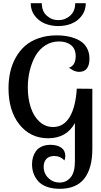

<svg xmlns="http://www.w3.org/2000/svg" viewBox="-20 -973 633 1200"><path d="M460 -418.9 557.1 -418V-42Q557.1 78.1 507.3 142.6Q457.5 207 353 207Q305.2 207 270 193.4Q234.9 179.7 216.1 156.5Q197.3 133.3 188.7 107.9Q180.2 82.5 180.2 54.2Q180.2 30.8 186 10.3Q191.9 -10.3 204.6 -28.3Q217.3 -46.4 240.7 -57.1Q264.2 -67.9 295.9 -67.9Q337.4 -67.9 362.8 -50Q388.2 -32.2 388.2 2Q388.2 14.2 382.8 29.8Q356.9 2 319.8 2Q286.6 2 269.8 20.3Q252.9 38.6 252.9 68.8Q252.9 111.3 282.2 139.6Q311.5 168 353 168Q393.1 168 420.7 136.7Q448.2 105.5 448.2 34.2V-204.1Q396 -108.9 280.8 -108.9Q169.9 -108.9 101.6 -194.6Q33.2 -280.3 33.2 -420.9Q33.2 -474.6 43.9 -522.7Q54.7 -570.8 78.4 -613.3Q102.1 -655.8 136.7 -686.3Q171.4 -716.8 222.2 -734.4Q272.9 -752 335 -752Q365.2 -752 392.8 -747.8Q420.4 -743.7 447.8 -733.4Q475.1 -723.1 494.9 -707.3Q514.6 -691.4 526.9 -665.5Q539.1 -639.6 539.1 -606.9Q539.1 -523.9 474.1 -523.9Q462.9 -523.9 451.7 -527.6Q440.4 -531.2 435.1 -534.4Q429.7 -537.6 410.2 -549.8Q412.6 -549.8 417 -551.5Q421.4 -553.2 427.7 -558.1Q434.1 -563 439.7 -570.3Q445.3 -577.6 449.2 -591.1Q453.1 -604.5 453.1 -621.1Q453.1 -667.5 424.3 -690.7Q395.5 -713.9 349.1 -713.9Q301.8 -713.9 263.7 -689.7Q225.6 -665.5 202.1 -624.5Q178.7 -583.5 166.3 -533Q153.8 -482.4 153.8 -426.8Q153.8 -356.9 172.4 -301Q190.9 -245.1 227.3 -212.2Q263.7 -179.2 312 -179.2Q377.4 -179.2 415 -241.2Q452.6 -303.2 460 -418.9ZM450.2 -953.1H516.1Q516.1 -907.7 490.7 -874.3Q465.3 -840.8 427 -825.4Q388.7 -810.1 344.2 -810.1Q299.8 -810.1 261.5 -825.4Q223.1 -840.8 197.5 -874.3Q171.9 -907.7 171.9 -953.1H241.2Q241.2 -902.8 272.2 -875Q303.2 -847.2 345.2 -847.2Q387.2 -847.2 418.5 -875Q449.7 -902.8 450.2 -953.1Z"/></svg>

Font: Lobster Two
Style: Regular
Weight: 400
Designer: Pablo Impallari
Foundry: Pablo Impallari. www.impallari.com
Version: Version 1.006